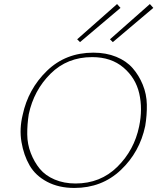

<svg xmlns="http://www.w3.org/2000/svg" viewBox="-20 -923 777 948"><path d="M375 -715 361 -729 558 -903 575 -884ZM537 -715 523 -729 720 -903 737 -884ZM347 5Q270 5 212.5 -25.5Q155 -56 126 -106.5Q97 -157 86 -222Q75 -287 92 -356Q119 -483 211.5 -573Q304 -663 441 -663Q504 -663 554 -642.5Q604 -622 635 -586.5Q666 -551 685 -504.5Q704 -458 705 -406.5Q706 -355 697 -301Q670 -172 576.5 -83.5Q483 5 347 5ZM353 -17Q476 -17 559.5 -99.5Q643 -182 667 -299Q685 -385 667.5 -461.5Q650 -538 589.5 -589.5Q529 -641 435 -641Q312 -641 229.5 -559Q147 -477 122 -359Q114 -308 114.5 -259.5Q115 -211 132 -167Q149 -123 176.5 -89.5Q204 -56 250 -36.5Q296 -17 353 -17Z"/></svg>

Font: EauTestText Extralight
Style: Italic
Weight: 250
Italic angle: -12°
Designer: Christian Thalmann (Catharsis Fonts)
Version: Version 0.001;PS 000.001;hotconv 1.0.88;makeotf.lib2.5.64775